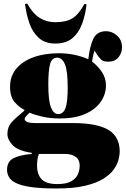

<svg xmlns="http://www.w3.org/2000/svg" viewBox="-20 -839 712 1089"><path d="M301 230Q209 230 153 221.5Q97 213 68.5 198Q40 183 30 164Q20 145 20 124Q20 77 56.5 58.5Q93 40 160 34V28Q82 16 52 -15.5Q22 -47 22 -79Q22 -119 46 -145.5Q70 -172 118 -211V-216Q88 -231 62.5 -260.5Q37 -290 37 -347Q37 -407 72.5 -449.5Q108 -492 170.5 -514.5Q233 -537 314 -537Q358 -537 400 -528.5Q442 -520 481 -503Q489 -577 509.5 -619.5Q530 -662 582 -662Q616 -662 644 -637Q672 -612 672 -570Q672 -539 652 -514Q632 -489 593 -489Q565 -489 551.5 -503Q538 -517 526 -536L516 -552Q511 -537 508 -523.5Q505 -510 502 -490Q539 -461 560 -427.5Q581 -394 581 -355Q581 -304 551 -261Q521 -218 462.5 -192.5Q404 -167 320 -167Q265 -167 219.5 -177.5Q174 -188 148 -200Q137 -190 128.5 -181Q120 -172 120 -164Q120 -153 134.5 -147Q149 -141 186 -141H392Q530 -141 594.5 -102.5Q659 -64 659 21Q659 39 652.5 65.5Q646 92 626.5 120.5Q607 149 567.5 174Q528 199 463.5 214.5Q399 230 301 230ZM310 -192Q339 -192 351.5 -226Q364 -260 364 -343Q364 -438 348 -475Q332 -512 305 -512Q274 -512 264 -475.5Q254 -439 254 -359Q254 -268 269 -230Q284 -192 310 -192ZM305 205Q355 205 382.5 190Q410 175 421 151Q432 127 432 100Q432 67 409 50.5Q386 34 348 34H201Q194 50 192 68.5Q190 87 190 98Q190 151 216.5 178Q243 205 305 205ZM294 -592Q235 -592 199.5 -624.5Q164 -657 146.5 -708Q129 -759 122 -816L134 -819Q167 -761 206 -737Q245 -713 294 -713Q356 -713 392 -736Q428 -759 459 -817L471 -814Q464 -753 445 -702.5Q426 -652 390 -622Q354 -592 294 -592Z"/></svg>

Font: Literata 72pt Black
Style: Regular
Weight: 900
Designer: Latin by Veronika Burian and Jose Scaglione. Greek by Irene Vlachou. Cyrillic by Vera Evstafieva.
Foundry: TypeTogether
Version: Version 3.002